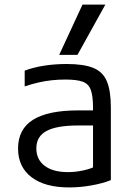

<svg xmlns="http://www.w3.org/2000/svg" viewBox="-20 -810 590 840"><path d="M283 10Q176 10 117.5 -35Q59 -80 59 -160Q59 -245 124.5 -286Q190 -327 322 -327H423V-261H321Q228 -261 183.5 -237Q139 -213 139 -161Q139 -112 175.5 -84.5Q212 -57 277 -57Q312 -57 347 -65Q382 -73 405 -86L387 -42V-338Q387 -389 377.5 -416Q368 -443 342 -452.5Q316 -462 266 -462Q236 -462 207.5 -459Q179 -456 150 -449.5Q121 -443 88 -432V-501Q125 -515 172 -522.5Q219 -530 272 -530Q346 -530 388 -513Q430 -496 447.5 -454.5Q465 -413 465 -340V-22Q431 -8 381 1Q331 10 283 10ZM319 -570H239L341 -790H441Z"/></svg>

Font: M PLUS Code Latin SemiExpanded
Style: Regular
Weight: 400
Width: 6
Designer: Coji Morishita
Foundry: UNDERFOREST DESIGN
Version: Version 1.002; ttfautohint (v1.8.3)